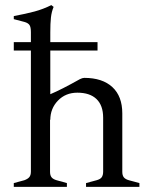

<svg xmlns="http://www.w3.org/2000/svg" viewBox="-20 -732 580 752"><path d="M526 -15V0H317V-15L358 -26Q373 -30 378.5 -38Q384 -46 384 -60V-271Q384 -319 358 -344Q332 -369 283 -369Q237 -369 207 -338Q177 -307 177 -262L176 -264V-59Q176 -45 182 -37.5Q188 -30 202 -26L242 -15V0H34V-15L75 -26Q89 -31 95 -38.5Q101 -46 101 -60V-534H34V-567H101V-606Q101 -626 95.5 -634Q90 -642 76 -646L34 -657V-669Q82 -678 115.5 -687Q149 -696 181 -712L190 -705Q182 -686 179.5 -663.5Q177 -641 177 -605V-567H362V-534H177V-363Q220 -381 293 -422Q303 -427 310 -427Q381 -427 420 -391Q459 -355 459 -288V-59Q459 -45 465 -37.5Q471 -30 485 -26Z"/></svg>

Font: Ibarra Real Nova
Style: Regular
Weight: 400
Designer: Jose Maria Ribagorda & Octavio Pardo
Foundry: Jose Maria Ribagorda
Version: Version 1.014